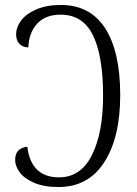

<svg xmlns="http://www.w3.org/2000/svg" viewBox="-20 -743 553 773"><path d="M41 -99Q41 -124 54 -137Q67 -150 90 -152Q105 -29 218 -29Q305 -29 350 -118.5Q395 -208 395 -358Q395 -517 354.5 -600.5Q314 -684 224 -684Q163 -684 129.5 -647.5Q96 -611 94 -552Q71 -553 58 -566.5Q45 -580 45 -605Q45 -634 65.5 -661Q86 -688 127 -705.5Q168 -723 225 -723Q343 -723 403.5 -629Q464 -535 464 -360Q464 -189 399.5 -89.5Q335 10 216 10Q157 10 117.5 -7Q78 -24 59.5 -49Q41 -74 41 -99Z"/></svg>

Font: Noto Serif NarrowLight
Style: Regular
Weight: 300
Width: 4
Designer: Monotype Design Team
Foundry: Monotype Imaging Inc.
Version: Version 1.001